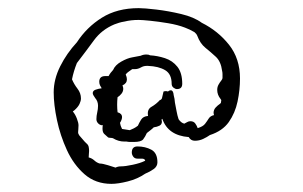

<svg xmlns="http://www.w3.org/2000/svg" viewBox="-20 -573 746 472"><path d="M254 -121Q215 -121 188 -144.5Q161 -168 144.5 -204Q128 -240 120 -278Q112 -316 112 -346Q112 -378 128 -410Q144 -442 169 -469Q193 -506 230.5 -529.5Q268 -553 321 -553Q335 -553 364.5 -549.5Q394 -546 425.5 -538.5Q457 -531 476 -517Q516 -497 543 -463Q570 -429 570 -380Q570 -352 564 -323.5Q558 -295 542.5 -273Q527 -251 496 -241Q489 -236 479.5 -231.5Q470 -227 459 -227Q449 -227 444 -236Q393 -240 379 -281L377 -279Q377 -278 377.5 -277Q378 -276 378 -274Q378 -267 372 -264Q366 -261 358 -260Q354 -256 350 -253Q346 -250 341 -246Q337 -237 332 -230.5Q327 -224 309 -224Q305 -224 300.5 -224Q296 -224 291 -225H286Q271 -225 258 -233Q256 -234 253 -234Q250 -234 246 -235Q240 -240 236 -244Q232 -248 232 -257Q232 -263 233 -266L232 -265Q226 -265 221.5 -269.5Q217 -274 217 -280Q217 -288 219 -296.5Q221 -305 221 -313Q221 -324 214 -332Q208 -340 208 -344Q208 -350 215 -352.5Q222 -355 230 -356Q228 -359 226 -363Q224 -367 224 -372Q224 -386 239 -386H247Q249 -390 252 -394Q255 -398 258 -401Q263 -413 278 -421.5Q293 -430 305 -432Q314 -434 326 -436Q332 -439 340 -439Q346 -439 349 -437Q367 -436 385.5 -430Q404 -424 416 -409Q428 -394 428 -367Q428 -354 415 -354Q411 -354 406.5 -357.5Q402 -361 402 -367Q402 -391 386 -400.5Q370 -410 344 -411H340Q333 -411 326 -407Q319 -403 311 -403H305Q301 -400 296.5 -397Q292 -394 289 -390Q292 -383 292 -378Q292 -368 281 -363Q283 -359 283 -355Q283 -348 278.5 -342.5Q274 -337 269 -334Q267 -316 269 -297Q280 -294 280 -285Q280 -279 275 -271Q276 -264 280 -256L299 -253Q304 -255 309 -257.5Q314 -260 319 -264Q322 -271 327 -279Q332 -287 344 -288Q341 -304 352.5 -310.5Q364 -317 374 -328L375 -327L378 -331L382 -348Q388 -350 393 -348Q396 -351 400 -351Q406 -351 407 -339L409 -330Q409 -328 409.5 -325.5Q410 -323 410 -321Q412 -311 414 -300Q416 -289 419 -280Q425 -271 433 -269Q437 -271 440.5 -273Q444 -275 448 -275Q456 -275 460 -269.5Q464 -264 466 -258Q479 -262 484 -268.5Q489 -275 493 -281.5Q497 -288 506 -290Q506 -292 505.5 -293Q505 -294 505 -295Q505 -303 510 -308.5Q515 -314 521 -318L523 -320L524 -327L522 -330Q514 -340 514 -352Q514 -359 517 -364.5Q520 -370 524 -375L526 -378Q526 -379 526.5 -379.5Q527 -380 527 -381Q527 -386 527 -390.5Q527 -395 526 -399Q523 -422 510.5 -433.5Q498 -445 485 -455.5Q472 -466 465 -485Q463 -490 458 -494Q446 -501 435 -505Q417 -512 393 -516Q369 -520 349 -522Q329 -524 321 -524Q311 -524 302.5 -523Q294 -522 286 -520Q279 -519 272.5 -517Q266 -515 261 -513Q230 -500 211 -474Q192 -448 169 -418Q161 -398 157 -378Q162 -366 170.5 -355Q179 -344 179 -331Q179 -325 175.5 -317.5Q172 -310 163 -302L159 -299Q165 -292 169 -281.5Q173 -271 173 -265Q173 -258 172.5 -254.5Q172 -251 172 -248Q172 -244 175 -240Q178 -236 188 -225L192 -221Q197 -217 198 -212Q199 -207 199 -202Q199 -198 198.5 -194.5Q198 -191 198 -186Q206 -184 212 -178.5Q218 -173 225 -171Q232 -171 245 -167Q258 -163 264 -161Q270 -164 277 -164Q288 -164 306.5 -168Q325 -172 335 -177L337 -178Q336 -183 328.5 -183Q321 -183 318 -183Q311 -183 307.5 -188Q304 -193 304 -198Q304 -213 318 -213Q337 -213 352 -205Q367 -197 367 -174Q367 -164 358 -157.5Q349 -151 337 -146Q318 -133 294 -127Q270 -121 254 -121Z"/></svg>

Font: RU Serius
Style: Regular
Weight: 400
Designer: Robert E. Leuschke
Foundry: Robert E. Leuschke
Version: Version 1.011; ttfautohint (v1.8.3)